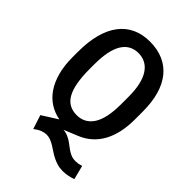

<svg xmlns="http://www.w3.org/2000/svg" viewBox="-265 -839 1170 1170"><g transform="rotate(45 320.0 -253.5)"><path d="M262.7 4.9Q214.8 -3.9 175.8 -29.1Q136.7 -54.2 109.1 -95.2Q81.5 -136.2 66.4 -192.6Q51.3 -249 51.3 -320.3V-367.7Q51.3 -453.6 69.1 -519.8Q86.9 -585.9 121.1 -630.6Q155.3 -675.3 204.8 -698.2Q254.4 -721.2 317.9 -721.2Q383.3 -721.2 433.8 -699Q484.4 -676.8 518.8 -634.3Q553.2 -591.8 570.8 -530Q588.4 -468.3 588.4 -389.6V-320.3Q588.4 -199.7 544.2 -119.6Q500 -39.6 413.6 -4.4L325.2 31.7Q347.2 33.2 368.7 43Q389.2 52.2 405.3 64.7Q421.4 77.1 437.3 88.6Q453.1 100.1 470.9 107.9Q488.8 115.7 512.2 115.7Q522.9 115.7 534.9 113.8Q546.9 111.8 561.5 107.4L584.5 197.8Q560.1 206.1 539.3 209.7Q518.6 213.4 500 213.4Q473.1 213.4 451.2 206.8Q429.2 200.2 410.2 190.4Q391.1 180.7 374.3 169.2Q357.4 157.7 341.3 147.9Q325.2 138.2 308.6 131.6Q292 125 273.4 125Q255.9 125 235.8 132.6Q215.8 140.1 191.4 158.7L162.1 68.4ZM463.4 -390.6Q463.4 -449.2 453.4 -492.9Q443.4 -536.6 424.3 -565.2Q405.3 -593.8 378.4 -607.9Q351.6 -622.1 317.9 -622.1Q248.5 -622.1 212.2 -563.2Q175.8 -504.4 175.8 -382.3V-342.8Q175.8 -212.9 210 -150.4Q244.1 -87.9 318.4 -87.9Q387.7 -87.9 425.5 -146.2Q463.4 -204.6 463.4 -328.6Z"/></g></svg>

Font: Ufes Sans SemiBold
Style: Regular
Weight: 600
Designer: Ricardo Esteves & Filipe Motta
Foundry: ProDesignUfes - Ricardo Esteves, Filipe Motta (This is a derivative work, based on Roboto family, by Christian Robertson
Version: Version 2.0